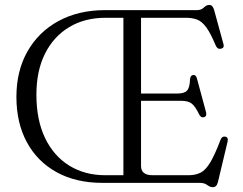

<svg xmlns="http://www.w3.org/2000/svg" viewBox="-20 -741 986 778"><path d="M404.5 -700H779Q795.5 -700 806 -710.5Q816.5 -721 827.5 -721Q842 -721 847.5 -701L885.5 -562.5Q890 -546.5 875 -543.5Q861 -540.5 854 -557Q833.5 -606 816 -630Q798.5 -654 779 -661.5Q759.5 -669 733 -669H551.5V-362H698.5Q727.5 -362 738.2 -374.2Q749 -386.5 750 -419.5Q751.5 -435.5 762 -437Q774 -439 778 -423L815 -286Q819 -269.5 806.5 -266Q795 -262.5 787.5 -276.5Q772 -309 757.5 -320.8Q743 -332.5 714.5 -332.5H551.5V-68.5Q551.5 -31 598 -31H744Q772 -31 792.5 -41.2Q813 -51.5 831.8 -82.5Q850.5 -113.5 874 -175.5Q880 -189.5 892 -187.5Q906.5 -185.5 902 -166.5L863 -3Q858 17.5 842.5 17.5Q831 17.5 819.8 8.8Q808.5 0 790 0H395Q288 0 209.5 -43.2Q131 -86.5 88.8 -164.8Q46.5 -243 46.5 -348.5Q46.5 -453.5 91.2 -532.5Q136 -611.5 216.5 -655.5Q297 -699.5 404.5 -700ZM127.5 -357.5Q127.5 -255 162.5 -182Q197.5 -109 260.5 -70Q323.5 -31 406.5 -31H480V-669H408Q323.5 -669 260.5 -631.2Q197.5 -593.5 162.5 -523.8Q127.5 -454 127.5 -357.5Z"/></svg>

Font: Fraunces 72pt S050 Light
Style: Regular
Weight: 300
Version: Version 1.000; ttfautohint (v1.8.3)